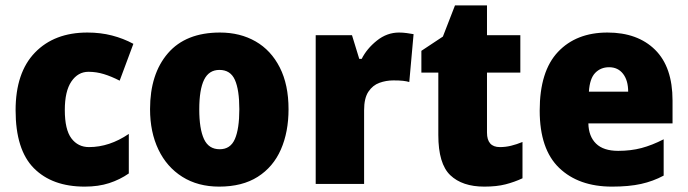

<svg xmlns="http://www.w3.org/2000/svg" viewBox="-20 -684 2557 714"><path d="M295 10Q174 10 106 -58.5Q38 -127 38 -274Q38 -414 110 -488.5Q182 -563 305 -563Q354 -563 396.5 -552Q439 -541 476 -521L425 -384Q394 -400 366 -408.5Q338 -417 309 -417Q270 -417 245.5 -381Q221 -345 221 -275Q221 -202 245.5 -169.5Q270 -137 311 -137Q387 -137 459 -186V-39Q426 -16 386 -3Q346 10 295 10Z M1053 -278Q1053 -193 1024.5 -128Q996 -63 938.5 -26.5Q881 10 795 10Q716 10 658 -26.5Q600 -63 569 -128Q538 -193 538 -278Q538 -409 604.5 -486Q671 -563 798 -563Q873 -563 930.5 -530Q988 -497 1020.5 -433Q1053 -369 1053 -278ZM721 -277Q721 -205 738.5 -167Q756 -129 797 -129Q837 -129 853.5 -167Q870 -205 870 -278Q870 -350 853.5 -387Q837 -424 796 -424Q757 -424 739 -387.5Q721 -351 721 -277Z M1464 -563Q1478 -563 1492.5 -561Q1507 -559 1518 -557L1502 -379Q1492 -382 1478.5 -383.5Q1465 -385 1443 -385Q1416 -385 1391 -376Q1366 -367 1350 -343Q1334 -319 1334 -274V0H1154V-553H1289L1316 -465H1325Q1344 -503 1381.5 -533Q1419 -563 1464 -563Z M1839 -137Q1860 -137 1880.5 -142Q1901 -147 1923 -156V-21Q1893 -7 1860 1.5Q1827 10 1781 10Q1699 10 1654.5 -32.5Q1610 -75 1610 -182V-414H1547V-495L1627 -548L1672 -664H1791V-553H1915V-414H1791V-191Q1791 -137 1839 -137Z M2239 -563Q2351 -563 2416 -499Q2481 -435 2481 -310V-225H2168Q2169 -177 2196.5 -150Q2224 -123 2279 -123Q2326 -123 2365.5 -133.5Q2405 -144 2448 -166V-31Q2409 -10 2364 0Q2319 10 2256 10Q2132 10 2059.5 -59.5Q1987 -129 1987 -273Q1987 -419 2055 -491Q2123 -563 2239 -563ZM2245 -434Q2214 -434 2193.5 -413Q2173 -392 2170 -343H2316Q2316 -385 2297 -409.5Q2278 -434 2245 -434Z"/></svg>

Font: Noto Sans Gurmukhi UI SemiCondensed Black
Style: Regular
Weight: 900
Width: 4
Designer: Jelle Bosma - Monotype Design Team
Foundry: Monotype Imaging Inc.
Version: Version 2.004; ttfautohint (v1.8.4.7-5d5b)